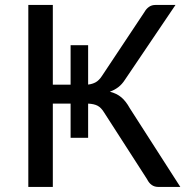

<svg xmlns="http://www.w3.org/2000/svg" viewBox="-20 -736 744 756"><path d="M690 0H603Q574 0 559 -30.5L390 -293Q378.5 -312 364.5 -319.5Q350.5 -327 327 -328V-193.5H258V-328H188V0H91.5V-716.5H188V-402.5H258V-558H327V-403Q344 -405 357 -412.2Q370 -419.5 381.5 -437L549 -689Q556 -701.5 566.8 -709Q577.5 -716.5 592 -716.5H671L472 -422Q460.5 -404 445.8 -392.8Q431 -381.5 412.5 -375Q439.5 -368 457.5 -353Q475.5 -338 491 -310Z"/></svg>

Font: Lato-Regular
Style: Regular
Weight: 400
Designer: Lukasz Dziedzic with Adam Twardoch and Botio Nikoltchev
Foundry: tyPoland Lukasz Dziedzic
Version: Version 2.015; 2015-08-06; http://www.latofonts.com/